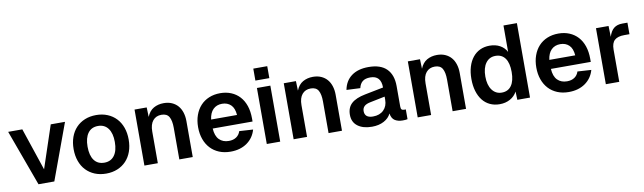

<svg xmlns="http://www.w3.org/2000/svg" viewBox="-41 -1255 6052 1803"><g transform="rotate(-10 2984.5 -353.5)"><path d="M217 0 22 -534H157L293 -129L428 -534H564L368 0Z M862 12Q802 12 753.5 -8Q705 -28 670.5 -64.5Q636 -101 617.5 -152.5Q599 -204 599 -267Q599 -330 617.5 -381.5Q636 -433 670.5 -469.5Q705 -506 753.5 -526Q802 -546 862 -546Q921 -546 969.5 -526Q1018 -506 1052.5 -469.5Q1087 -433 1105.5 -381.5Q1124 -330 1124 -267Q1124 -204 1105.5 -152.5Q1087 -101 1052.5 -64.5Q1018 -28 969.5 -8Q921 12 862 12ZM862 -92Q924 -92 958 -137.5Q992 -183 992 -267Q992 -350 958 -396Q924 -442 862 -442Q799 -442 765.5 -396Q732 -350 732 -267Q732 -183 765.5 -137.5Q799 -92 862 -92Z M1227 0V-534H1343L1346 -443Q1368 -498 1410 -522Q1452 -546 1506 -546Q1550 -546 1584 -531Q1618 -516 1641 -489.5Q1664 -463 1676 -425.5Q1688 -388 1688 -343V0H1560V-302Q1560 -370 1539.5 -406Q1519 -442 1467 -442Q1415 -442 1385 -406Q1355 -370 1355 -302V0Z M2048 12Q1988 12 1939.5 -8Q1891 -28 1857 -64.5Q1823 -101 1804.5 -152.5Q1786 -204 1786 -267Q1786 -330 1804.5 -381.5Q1823 -433 1856.5 -469.5Q1890 -506 1938 -526Q1986 -546 2045 -546Q2102 -546 2149 -526.5Q2196 -507 2229.5 -470.5Q2263 -434 2281 -381Q2299 -328 2299 -260V-231H1919Q1923 -160 1957.5 -125Q1992 -90 2049 -90Q2092 -90 2120.5 -109.5Q2149 -129 2160 -164L2291 -156Q2269 -78 2205 -33Q2141 12 2048 12ZM2166 -317Q2161 -383 2128.5 -414Q2096 -445 2045 -445Q1993 -445 1960 -412.5Q1927 -380 1919 -317Z M2394 0V-534H2522V0ZM2392 -605V-719H2525V-605Z M2650 0V-534H2766L2769 -443Q2791 -498 2833 -522Q2875 -546 2929 -546Q2973 -546 3007 -531Q3041 -516 3064 -489.5Q3087 -463 3099 -425.5Q3111 -388 3111 -343V0H2983V-302Q2983 -370 2962.5 -406Q2942 -442 2890 -442Q2838 -442 2808 -406Q2778 -370 2778 -302V0Z M3396 12Q3311 12 3260.5 -26Q3210 -64 3210 -134Q3210 -203 3253 -242Q3296 -281 3384 -298L3561 -333Q3561 -447 3459 -447Q3411 -447 3385 -426Q3359 -405 3350 -364L3219 -370Q3235 -455 3297 -500.5Q3359 -546 3459 -546Q3574 -546 3631.5 -488.5Q3689 -431 3689 -324V-130Q3689 -108 3696.5 -100.5Q3704 -93 3719 -93H3736V0Q3730 2 3716.5 3Q3703 4 3690 4Q3646 4 3616 -14.5Q3586 -33 3578 -82Q3558 -39 3510 -13.5Q3462 12 3396 12ZM3422 -81Q3486 -81 3523.5 -118Q3561 -155 3561 -216V-246L3423 -218Q3380 -210 3361.5 -192Q3343 -174 3343 -146Q3343 -81 3422 -81Z M3833 0V-534H3949L3952 -443Q3974 -498 4016 -522Q4058 -546 4112 -546Q4156 -546 4190 -531Q4224 -516 4247 -489.5Q4270 -463 4282 -425.5Q4294 -388 4294 -343V0H4166V-302Q4166 -370 4145.5 -406Q4125 -442 4073 -442Q4021 -442 3991 -406Q3961 -370 3961 -302V0Z M4614 12Q4563 12 4521.5 -7.5Q4480 -27 4451.5 -63.5Q4423 -100 4407.5 -151.5Q4392 -203 4392 -267Q4392 -331 4407.5 -382.5Q4423 -434 4452 -470.5Q4481 -507 4522 -526.5Q4563 -546 4614 -546Q4670 -546 4712 -523Q4754 -500 4776 -458V-710H4904V0H4783L4780 -79Q4757 -36 4713.5 -12Q4670 12 4614 12ZM4652 -92Q4712 -92 4744 -137Q4776 -182 4776 -267Q4776 -353 4744 -397.5Q4712 -442 4652 -442Q4593 -442 4559 -395.5Q4525 -349 4525 -267Q4525 -186 4559.5 -139Q4594 -92 4652 -92Z M5273 12Q5213 12 5164.5 -8Q5116 -28 5082 -64.5Q5048 -101 5029.5 -152.5Q5011 -204 5011 -267Q5011 -330 5029.5 -381.5Q5048 -433 5081.5 -469.5Q5115 -506 5163 -526Q5211 -546 5270 -546Q5327 -546 5374 -526.5Q5421 -507 5454.5 -470.5Q5488 -434 5506 -381Q5524 -328 5524 -260V-231H5144Q5148 -160 5182.5 -125Q5217 -90 5274 -90Q5317 -90 5345.5 -109.5Q5374 -129 5385 -164L5516 -156Q5494 -78 5430 -33Q5366 12 5273 12ZM5391 -317Q5386 -383 5353.5 -414Q5321 -445 5270 -445Q5218 -445 5185 -412.5Q5152 -380 5144 -317Z M5627 0V-534H5747L5750 -430Q5766 -484 5797 -509Q5828 -534 5878 -534H5927V-424H5877Q5815 -424 5785 -397Q5755 -370 5755 -308V0Z"/></g></svg>

Font: Geist SemBd
Style: Regular
Weight: 400
Designer: Basement.studio, Andrés Briganti, Mateo Zaragoza
Foundry: Basement.studio, Vercel, Andrés Briganti, Guido Ferreyra, Mateo Zaragoza
Version: Version 1.401